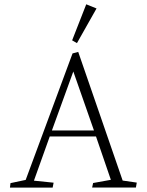

<svg xmlns="http://www.w3.org/2000/svg" viewBox="-20 -856 669 876"><path d="M220.2 0 224.6 -22.5 134.8 -31.7 207 -233.4H418L485.8 -35.6L404.8 -21L400.4 -0.5H600.1L604 -22.9L539.6 -32.2L336.9 -619.1L311 -612.3L97.2 -35.2L27.8 -20.5L25.4 0ZM314.5 -529.8 408.7 -260.7H216.8ZM331.1 -659.2 420.4 -817.4 373.5 -836.4 309.1 -671.9Z"/></svg>

Font: Neuton ExtraLight
Style: Regular
Weight: 275
Designer: Brian M Zick
Foundry: Brian M Zick
Version: Version 1.560